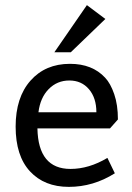

<svg xmlns="http://www.w3.org/2000/svg" viewBox="-20 -717 513 749"><path d="M255 -58Q327 -58 399 -101L428 -41Q344 12 248.5 12Q153 12 97 -48.5Q41 -109 41 -223Q41 -337 99 -402.5Q157 -468 253 -468Q340 -468 390 -414Q411 -392 425.5 -350Q440 -308 440 -251L409 -216H126Q129 -58 255 -58ZM130 -279H356Q356 -335 327 -369Q298 -403 250.5 -403Q203 -403 170 -369.5Q137 -336 130 -279ZM256 -513H192L319 -697L391 -643Z"/></svg>

Font: Average Sans
Style: Regular
Weight: 400
Designer: Eduardo Rodriguez Tunni
Foundry: Eduardo Rodriguez Tunni
Version: Version 1.002